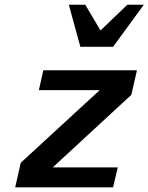

<svg xmlns="http://www.w3.org/2000/svg" viewBox="-20 -800 634 820"><path d="M594.2 -779.8 462.9 -600.1H323.2L273.9 -779.8H344.2L409.2 -669.9L523.9 -779.8ZM462.9 0H44.9L68.8 -105L405.8 -415H146L165 -500H564.9L541 -395L205.1 -85H482.9Z"/></svg>

Font: Perun
Style: Bold Italic
Weight: 700
Italic angle: -12°
Foundry: Copyright (c) Stefan Peev, Context Ltd, 2016
Version: Version 001.000